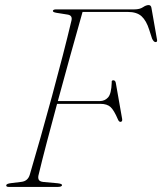

<svg xmlns="http://www.w3.org/2000/svg" viewBox="-20 -737 640 757"><path d="M188.5 -694.5Q190 -700 201.5 -700H509.5Q531 -700 543.5 -708.5Q556 -717 566 -717Q575 -717 577 -706.5L598.5 -584Q602 -571 593.5 -571Q586 -571 579.5 -585L568 -620.5Q557 -655.5 538.2 -672.8Q519.5 -690 483.5 -690H305.5Q282 -607 256.8 -516.5Q231.5 -426 208 -338.5H373.5Q393 -338.5 406 -352.8Q419 -367 420.5 -411Q419 -420.5 426.5 -420.5Q434.5 -420.5 436.5 -410.5L461.5 -268.5Q463.5 -258 456 -256.5Q449 -256 445 -266Q429.5 -302.5 415.8 -315Q402 -327.5 376.5 -327.5H205Q183.5 -248.5 164.8 -177Q146 -105.5 132.5 -49Q129 -37 132.5 -29Q136 -21 151.5 -19.5L207 -14.5Q224.5 -12.5 224.5 -7.5Q224.5 0 207 0H14.5Q4 0 4.5 -6.5Q5.5 -13 24 -15L64.5 -20Q90 -23 97.5 -48.5Q117.5 -116 140 -195.5Q162.5 -275 184.8 -357Q207 -439 227 -516.2Q247 -593.5 262 -657Q266 -676.5 246.5 -679.5L202.5 -686.5Q187.5 -689 188.5 -694.5Z"/></svg>

Font: Fraunces 72pt Thin
Style: Italic
Weight: 100
Italic angle: -16°
Version: Version 1.000;[b76b70a41]